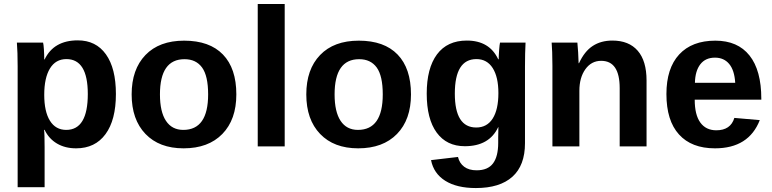

<svg xmlns="http://www.w3.org/2000/svg" viewBox="-20 -745 3928 977"><path d="M569.8 -266.6Q569.8 -134.3 516.8 -62.3Q463.9 9.8 367.2 9.8Q311.5 9.8 270.3 -14.4Q229 -38.6 207 -84H204.1Q207 -69.3 207 4.9V207.5H69.8V-406.7Q69.8 -481.4 65.9 -528.3H199.2Q201.7 -519.5 203.4 -493.7Q205.1 -467.8 205.1 -442.4H207Q253.4 -539.6 376 -539.6Q468.3 -539.6 519 -468.5Q569.8 -397.5 569.8 -266.6ZM426.8 -266.6Q426.8 -444.3 317.9 -444.3Q263.2 -444.3 234.1 -396.5Q205.1 -348.6 205.1 -262.7Q205.1 -177.2 234.1 -130.6Q263.2 -84 316.9 -84Q426.8 -84 426.8 -266.6Z M1182.6 -264.6Q1182.6 -136.2 1111.3 -63.2Q1040 9.8 914.1 9.8Q790.5 9.8 720.2 -63.5Q649.9 -136.7 649.9 -264.6Q649.9 -392.1 720.2 -465.1Q790.5 -538.1 917 -538.1Q1046.4 -538.1 1114.5 -467.5Q1182.6 -397 1182.6 -264.6ZM1039.1 -264.6Q1039.1 -358.9 1008.3 -401.4Q977.5 -443.8 918.9 -443.8Q793.9 -443.8 793.9 -264.6Q793.9 -176.3 824.5 -130.1Q855 -84 912.6 -84Q1039.1 -84 1039.1 -264.6Z M1291.5 0V-724.6H1428.7V0Z M2071.3 -264.6Q2071.3 -136.2 2000 -63.2Q1928.7 9.8 1802.7 9.8Q1679.2 9.8 1608.9 -63.5Q1538.6 -136.7 1538.6 -264.6Q1538.6 -392.1 1608.9 -465.1Q1679.2 -538.1 1805.7 -538.1Q1935.1 -538.1 2003.2 -467.5Q2071.3 -397 2071.3 -264.6ZM1927.7 -264.6Q1927.7 -358.9 1897 -401.4Q1866.2 -443.8 1807.6 -443.8Q1682.6 -443.8 1682.6 -264.6Q1682.6 -176.3 1713.1 -130.1Q1743.7 -84 1801.3 -84Q1927.7 -84 1927.7 -264.6Z M2401.4 211.9Q2304.7 211.9 2245.8 175Q2187 138.2 2173.3 69.8L2310.5 53.7Q2317.9 85.4 2342 103.5Q2366.2 121.6 2405.3 121.6Q2462.4 121.6 2488.8 86.4Q2515.1 51.3 2515.1 -18.1V-45.9L2516.1 -98.1H2515.1Q2469.7 -1 2345.2 -1Q2252.9 -1 2202.1 -70.3Q2151.4 -139.6 2151.4 -268.6Q2151.4 -397.9 2203.6 -468.3Q2255.9 -538.6 2355.5 -538.6Q2470.7 -538.6 2515.1 -443.4H2517.6Q2517.6 -460.4 2519.8 -489.7Q2522 -519 2524.4 -528.3H2654.3Q2651.4 -475.6 2651.4 -406.2V-16.1Q2651.4 96.7 2587.4 154.3Q2523.4 211.9 2401.4 211.9ZM2516.1 -271.5Q2516.1 -353 2487.1 -398.7Q2458 -444.3 2404.3 -444.3Q2294.4 -444.3 2294.4 -268.6Q2294.4 -96.2 2403.3 -96.2Q2458 -96.2 2487.1 -141.8Q2516.1 -187.5 2516.1 -271.5Z M3133.3 0V-296.4Q3133.3 -435.5 3039.1 -435.5Q2989.3 -435.5 2958.7 -392.8Q2928.2 -350.1 2928.2 -283.2V0H2791V-410.2Q2791 -452.6 2789.8 -479.7Q2788.6 -506.8 2787.1 -528.3H2918Q2919.4 -519 2921.9 -478.8Q2924.3 -438.5 2924.3 -423.3H2926.3Q2954.1 -483.9 2996.1 -511.2Q3038.1 -538.6 3096.2 -538.6Q3180.2 -538.6 3225.1 -486.8Q3270 -435.1 3270 -335.4V0Z M3618.2 9.8Q3499 9.8 3435.1 -60.8Q3371.1 -131.3 3371.1 -266.6Q3371.1 -397.5 3436 -467.8Q3501 -538.1 3620.1 -538.1Q3733.9 -538.1 3793.9 -462.6Q3854 -387.2 3854 -241.7V-237.8H3515.1Q3515.1 -160.6 3543.7 -121.3Q3572.3 -82 3625 -82Q3697.8 -82 3716.8 -145L3846.2 -133.8Q3790 9.8 3618.2 9.8ZM3618.2 -451.7Q3569.8 -451.7 3543.7 -418Q3517.6 -384.3 3516.1 -323.7H3721.2Q3717.3 -387.7 3690.4 -419.7Q3663.6 -451.7 3618.2 -451.7Z"/></svg>

Font: TypoPRO Liberation Sans
Style: Bold
Weight: 700
Designer: Steve Matteson
Foundry: Ascender Corporation
Version: Version 2.00.1